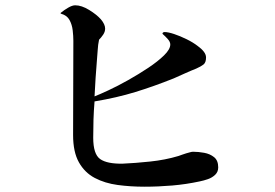

<svg xmlns="http://www.w3.org/2000/svg" viewBox="-20 -738 1040 725"><path d="M804 -106Q804 -89 792.5 -78Q781 -67 765 -61.5Q749 -56 734 -53Q683 -42 630.5 -37.5Q578 -33 525 -33Q473 -33 424.5 -39.5Q376 -46 338 -66Q300 -86 278 -125Q256 -164 256 -228Q256 -317 256.5 -406Q257 -495 257 -584Q257 -602 254.5 -623.5Q252 -645 242.5 -662.5Q233 -680 211 -686Q210 -686 209 -687.5Q208 -689 210 -690Q222 -700 237.5 -709Q253 -718 264 -718Q288 -718 316.5 -700.5Q345 -683 361 -665Q377 -646 377 -630Q377 -618 369.5 -607Q362 -596 354 -588Q350 -569 349 -550Q348 -531 346 -511Q343 -477 341 -444Q339 -411 337 -374Q355 -381 389.5 -397Q424 -413 464 -435.5Q504 -458 540 -482Q576 -506 599.5 -529Q623 -552 623 -570Q623 -580 613.5 -590.5Q604 -601 596 -608Q592 -611 594.5 -614Q597 -617 601 -617Q615 -617 637.5 -609.5Q660 -602 684.5 -590Q709 -578 727 -564Q741 -554 749.5 -543Q758 -532 758 -521Q758 -502 748.5 -494.5Q739 -487 721 -479Q703 -472 678.5 -461Q654 -450 636 -442Q561 -412 491 -390.5Q421 -369 337 -355Q334 -319 333 -286Q332 -253 332 -218Q332 -156 358 -137.5Q384 -119 443 -120Q490 -122 547 -128Q604 -134 654 -149Q660 -151 668 -154Q676 -157 683 -159Q691 -161 697.5 -163Q704 -165 709 -165Q729 -165 751 -161Q773 -157 788.5 -144.5Q804 -132 804 -106Z"/></svg>

Font: Kaisei Tokumin
Style: Regular
Weight: 400
Designer: Font-Kai, 金井和夫
Foundry: KAZUO KANAI
Version: Version 5.003